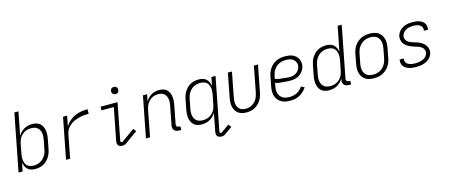

<svg xmlns="http://www.w3.org/2000/svg" viewBox="-55 -1460 5611 2402"><g transform="rotate(-15 2750.0 -259.0)"><path d="M234 12Q206 12 180 5Q154 -2 135.5 -19Q117 -36 106 -60Q95 -84 91 -110L70 0H17L161 -740H214L155 -440Q170 -464 190.5 -484Q211 -504 235 -517.5Q259 -531 285.5 -536.5Q312 -542 338 -542Q366 -542 392.5 -534.5Q419 -527 438.5 -510Q458 -493 469 -469Q480 -445 484 -418Q488 -391 486 -362.5Q484 -334 478 -305L455 -185Q450 -160 441 -135Q432 -110 417 -86.5Q402 -63 381.5 -43.5Q361 -24 337 -11.5Q313 1 286.5 6.5Q260 12 234 12ZM226 -35Q246 -35 267 -39.5Q288 -44 307.5 -54Q327 -64 344 -80Q361 -96 373.5 -114.5Q386 -133 393 -153.5Q400 -174 404 -194L427 -314Q431 -337 432.5 -359Q434 -381 430.5 -402Q427 -423 417 -441Q407 -459 391 -472Q375 -485 354 -490Q333 -495 311 -495Q291 -495 270.5 -491Q250 -487 231 -477.5Q212 -468 195 -453Q178 -438 166 -419.5Q154 -401 147 -381.5Q140 -362 136 -342L113 -222Q109 -199 107 -176.5Q105 -154 108.5 -133Q112 -112 120.5 -92.5Q129 -73 145 -59.5Q161 -46 182 -40.5Q203 -35 226 -35Z M632 0 735 -530H788L762 -398Q784 -435 818.5 -464.5Q853 -494 893 -511.5Q933 -529 974 -535.5Q1015 -542 1055 -542V-483Q1037 -483 1017.5 -482Q998 -481 979.5 -479Q961 -477 942 -472.5Q923 -468 904 -462Q885 -456 866.5 -448Q848 -440 831 -428.5Q814 -417 799 -403Q784 -389 772 -372.5Q760 -356 753.5 -337.5Q747 -319 743 -301L685 0Z M1361 12Q1345 12 1330.5 7.5Q1316 3 1307.5 -8.5Q1299 -20 1297.5 -35.5Q1296 -51 1299 -66L1380 -483H1221V-530H1441L1349 -57Q1347 -49 1350 -41Q1353 -33 1361 -33Q1365 -33 1369.5 -34Q1374 -35 1377 -37L1544 -156L1573 -119L1406 0Q1395 7 1383.5 9.5Q1372 12 1361 12ZM1444 -634Q1433 -634 1423 -638Q1413 -642 1406.5 -650.5Q1400 -659 1398.5 -670Q1397 -681 1400 -693Q1401 -700 1405 -707Q1409 -714 1415 -718.5Q1421 -723 1429 -724.5Q1437 -726 1444 -726Q1455 -726 1465 -722Q1475 -718 1481.5 -709.5Q1488 -701 1489.5 -690Q1491 -679 1488 -667Q1487 -660 1483 -653Q1479 -646 1473 -641.5Q1467 -637 1459 -635.5Q1451 -634 1444 -634Z M2097 12Q2078 12 2060.5 7Q2043 2 2031.5 -10.5Q2020 -23 2017.5 -41.5Q2015 -60 2019 -79L2065 -314Q2069 -336 2071 -358Q2073 -380 2069.5 -400.5Q2066 -421 2057.5 -439.5Q2049 -458 2034 -471Q2019 -484 1998.5 -489.5Q1978 -495 1956 -495Q1936 -495 1915.5 -490.5Q1895 -486 1877 -476.5Q1859 -467 1843 -451.5Q1827 -436 1815.5 -418Q1804 -400 1797 -380.5Q1790 -361 1786 -342L1720 0H1667L1770 -530H1823L1806 -441Q1819 -464 1839 -484Q1859 -504 1882.5 -517.5Q1906 -531 1932 -536.5Q1958 -542 1982 -542Q2011 -542 2036.5 -534.5Q2062 -527 2080.5 -509Q2099 -491 2109.5 -467Q2120 -443 2123 -416Q2126 -389 2124 -361Q2122 -333 2116 -305L2072 -79Q2070 -70 2071 -61.5Q2072 -53 2077 -47Q2082 -41 2090 -38Q2098 -35 2107 -35H2122L2121 12Z M2589 222Q2573 222 2558.5 217.5Q2544 213 2535 201.5Q2526 190 2524.5 174.5Q2523 159 2526 144L2571 -90Q2557 -66 2536.5 -46Q2516 -26 2492 -12.5Q2468 1 2441 6.5Q2414 12 2388 12Q2360 12 2333.5 4.5Q2307 -3 2288 -20Q2269 -37 2257.5 -61Q2246 -85 2242.5 -112Q2239 -139 2241 -167.5Q2243 -196 2249 -225L2272 -345Q2277 -370 2285.5 -395Q2294 -420 2309.5 -443.5Q2325 -467 2345 -486.5Q2365 -506 2389.5 -518.5Q2414 -531 2440 -536.5Q2466 -542 2492 -542Q2520 -542 2546 -535Q2572 -528 2591 -511Q2610 -494 2621 -470Q2632 -446 2635 -420L2657 -530H2710L2577 153Q2576 161 2578 169Q2580 177 2588 177Q2592 177 2596.5 176Q2601 175 2604 173L2707 100L2736 137L2633 210Q2624 217 2612 219.5Q2600 222 2589 222ZM2416 -35Q2436 -35 2456 -39Q2476 -43 2495.5 -52.5Q2515 -62 2532 -77Q2549 -92 2561 -110.5Q2573 -129 2579.5 -148.5Q2586 -168 2590 -188L2614 -308Q2618 -331 2620 -353.5Q2622 -376 2618.5 -397Q2615 -418 2606.5 -437.5Q2598 -457 2582 -470.5Q2566 -484 2545 -489.5Q2524 -495 2501 -495Q2481 -495 2459.5 -490.5Q2438 -486 2418.5 -476Q2399 -466 2382 -450Q2365 -434 2353 -415.5Q2341 -397 2334 -376.5Q2327 -356 2323 -336L2300 -216Q2295 -193 2294 -171Q2293 -149 2296.5 -128Q2300 -107 2310 -89Q2320 -71 2336 -58Q2352 -45 2373 -40Q2394 -35 2416 -35Z M2969 12Q2939 12 2911.5 5.5Q2884 -1 2862 -17Q2840 -33 2826.5 -57Q2813 -81 2807 -108.5Q2801 -136 2803 -165.5Q2805 -195 2811 -225L2870 -530H2923L2862 -216Q2858 -194 2856 -172Q2854 -150 2857 -129.5Q2860 -109 2869 -90.5Q2878 -72 2893 -59Q2908 -46 2928.5 -40.5Q2949 -35 2971 -35Q2991 -35 3011 -39.5Q3031 -44 3050 -54.5Q3069 -65 3085.5 -81Q3102 -97 3113 -115.5Q3124 -134 3131 -154Q3138 -174 3142 -194L3207 -530H3260L3193 -185Q3188 -160 3179 -134.5Q3170 -109 3155 -85.5Q3140 -62 3118.5 -42.5Q3097 -23 3072.5 -10.5Q3048 2 3021.5 7Q2995 12 2969 12Z M3536 12Q3504 12 3474.5 6.5Q3445 1 3419.5 -13.5Q3394 -28 3376 -51Q3358 -74 3349.5 -102Q3341 -130 3341.5 -161.5Q3342 -193 3349 -225L3372 -345Q3377 -371 3387 -397.5Q3397 -424 3414 -448Q3431 -472 3453.5 -491Q3476 -510 3502 -521.5Q3528 -533 3555.5 -537.5Q3583 -542 3609 -542Q3636 -542 3661 -538.5Q3686 -535 3708.5 -525Q3731 -515 3749 -499.5Q3767 -484 3778 -462.5Q3789 -441 3792.5 -416Q3796 -391 3791 -365Q3785 -335 3765.5 -307.5Q3746 -280 3719 -262Q3692 -244 3661.5 -237Q3631 -230 3602 -230Q3577 -230 3552.5 -232.5Q3528 -235 3502.5 -236.5Q3477 -238 3453 -241.5Q3429 -245 3407 -254L3400 -216Q3395 -192 3394 -168.5Q3393 -145 3399 -123.5Q3405 -102 3418 -84.5Q3431 -67 3449 -55.5Q3467 -44 3490 -39.5Q3513 -35 3537 -35Q3560 -35 3585 -40Q3610 -45 3632.5 -56.5Q3655 -68 3674.5 -86Q3694 -104 3708 -125L3750 -104Q3734 -77 3709.5 -54Q3685 -31 3656.5 -15.5Q3628 0 3597 6Q3566 12 3536 12ZM3604 -275Q3625 -275 3647 -280.5Q3669 -286 3688.5 -299Q3708 -312 3721.5 -331.5Q3735 -351 3739 -372Q3743 -391 3740.5 -408.5Q3738 -426 3729.5 -440.5Q3721 -455 3708.5 -466Q3696 -477 3680 -483.5Q3664 -490 3646 -492.5Q3628 -495 3610 -495Q3589 -495 3567.5 -491.5Q3546 -488 3525 -478Q3504 -468 3486 -452.5Q3468 -437 3455 -418Q3442 -399 3434.5 -378Q3427 -357 3423 -336L3417 -302Q3437 -293 3460.5 -289Q3484 -285 3508.5 -283.5Q3533 -282 3556.5 -278.5Q3580 -275 3604 -275Z M4038 12Q4010 12 3983.5 4.5Q3957 -3 3938 -20Q3919 -37 3907.5 -61Q3896 -85 3892.5 -112Q3889 -139 3891 -167.5Q3893 -196 3899 -225L3922 -345Q3927 -370 3935.5 -395Q3944 -420 3959.5 -443.5Q3975 -467 3995 -486.5Q4015 -506 4039.5 -518.5Q4064 -531 4090 -536.5Q4116 -542 4142 -542Q4170 -542 4196 -535Q4222 -528 4241 -511Q4260 -494 4271 -470Q4282 -446 4285 -420L4348 -740H4401L4272 -79Q4270 -70 4271 -61.5Q4272 -53 4277 -47Q4282 -41 4290 -38Q4298 -35 4307 -35H4322L4321 12H4297Q4278 12 4260.5 7Q4243 2 4231.5 -10.5Q4220 -23 4217.5 -41.5Q4215 -60 4219 -79L4221 -90Q4207 -66 4186.5 -46Q4166 -26 4142 -12.5Q4118 1 4091 6.5Q4064 12 4038 12ZM4066 -35Q4086 -35 4106 -39Q4126 -43 4145.5 -52.5Q4165 -62 4182 -77Q4199 -92 4211 -110.5Q4223 -129 4229.5 -148.5Q4236 -168 4240 -188L4264 -308Q4268 -331 4270 -353.5Q4272 -376 4268.5 -397Q4265 -418 4256.5 -437.5Q4248 -457 4232 -470.5Q4216 -484 4195 -489.5Q4174 -495 4151 -495Q4131 -495 4109.5 -490.5Q4088 -486 4068.5 -476Q4049 -466 4032 -450Q4015 -434 4003 -415.5Q3991 -397 3984 -376.5Q3977 -356 3973 -336L3950 -216Q3945 -193 3944 -171Q3943 -149 3946.5 -128Q3950 -107 3960 -89Q3970 -71 3986 -58Q4002 -45 4023 -40Q4044 -35 4066 -35Z M4619 12Q4589 12 4560 6Q4531 0 4508 -15.5Q4485 -31 4469.5 -54.5Q4454 -78 4447 -106Q4440 -134 4441.5 -164Q4443 -194 4449 -225L4472 -345Q4477 -371 4486.5 -397Q4496 -423 4512.5 -447Q4529 -471 4552 -490Q4575 -509 4600.5 -521Q4626 -533 4653 -537.5Q4680 -542 4707 -542Q4737 -542 4766.5 -536Q4796 -530 4819 -514.5Q4842 -499 4857.5 -475.5Q4873 -452 4880 -424Q4887 -396 4885.5 -366Q4884 -336 4878 -305L4855 -185Q4850 -159 4840.5 -133Q4831 -107 4814 -83Q4797 -59 4774.5 -40Q4752 -21 4726 -9Q4700 3 4673 7.5Q4646 12 4619 12ZM4621 -35Q4642 -35 4663 -39Q4684 -43 4704.5 -53Q4725 -63 4742 -78.5Q4759 -94 4771.5 -113Q4784 -132 4792 -153Q4800 -174 4804 -194L4827 -314Q4831 -337 4832.5 -359.5Q4834 -382 4829.5 -403Q4825 -424 4815 -442Q4805 -460 4788.5 -472.5Q4772 -485 4750.5 -490Q4729 -495 4706 -495Q4685 -495 4663.5 -491Q4642 -487 4622 -477Q4602 -467 4585 -451.5Q4568 -436 4555 -417Q4542 -398 4534.5 -377Q4527 -356 4523 -336L4500 -216Q4495 -193 4494 -170.5Q4493 -148 4497 -127Q4501 -106 4511 -88Q4521 -70 4538 -57.5Q4555 -45 4576.5 -40Q4598 -35 4621 -35Z M5167 12Q5144 12 5121 10Q5098 8 5077.5 1.5Q5057 -5 5038 -15.5Q5019 -26 5005.5 -42.5Q4992 -59 4987.5 -81Q4983 -103 4987 -126L4988 -132H5040V-128Q5037 -112 5041 -97Q5045 -82 5054 -71Q5063 -60 5076.5 -53Q5090 -46 5104.5 -42Q5119 -38 5135 -36.5Q5151 -35 5167 -35Q5183 -35 5199 -36.5Q5215 -38 5231 -42Q5247 -46 5262.5 -52.5Q5278 -59 5292 -69.5Q5306 -80 5315.5 -95Q5325 -110 5328 -125Q5333 -149 5324 -169.5Q5315 -190 5298 -203Q5281 -216 5260 -223.5Q5239 -231 5217.5 -237.5Q5196 -244 5175.5 -251.5Q5155 -259 5136 -269.5Q5117 -280 5101 -294Q5085 -308 5074 -326.5Q5063 -345 5059 -367.5Q5055 -390 5059 -413Q5063 -434 5074 -453.5Q5085 -473 5101 -488.5Q5117 -504 5136.5 -514.5Q5156 -525 5176.5 -531.5Q5197 -538 5218 -540Q5239 -542 5259 -542Q5281 -542 5303 -540Q5325 -538 5345 -531.5Q5365 -525 5383 -514Q5401 -503 5412 -487Q5423 -471 5427.5 -450Q5432 -429 5428 -406L5427 -400H5375V-404Q5378 -419 5375 -433.5Q5372 -448 5363.5 -458.5Q5355 -469 5343.5 -476.5Q5332 -484 5318 -488Q5304 -492 5289.5 -493.5Q5275 -495 5260 -495Q5237 -495 5214 -491Q5191 -487 5169.5 -476.5Q5148 -466 5131.5 -446.5Q5115 -427 5111 -405Q5106 -382 5115 -361Q5124 -340 5140.5 -327Q5157 -314 5178 -306.5Q5199 -299 5220 -292.5Q5241 -286 5262.5 -278.5Q5284 -271 5302.5 -260.5Q5321 -250 5337 -236Q5353 -222 5364 -203.5Q5375 -185 5379.5 -163Q5384 -141 5380 -117Q5375 -96 5363.5 -75.5Q5352 -55 5334 -39.5Q5316 -24 5295.5 -14Q5275 -4 5253 2Q5231 8 5209.5 10Q5188 12 5167 12Z"/></g></svg>

Font: Lode Dark Term
Style: Italic
Weight: 400
Italic angle: -11°
Monospace: yes
Designer: Belleve Invis
Foundry: Belleve Invis
Version: Version 29.2.0